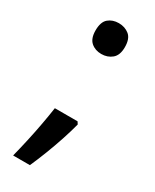

<svg xmlns="http://www.w3.org/2000/svg" viewBox="-180 -602 633 783"><g transform="rotate(30 136.5 -210.5)"><path d="M66 -479Q66 -519 85.5 -535.5Q105 -552 134 -552Q163 -552 183.5 -535.5Q204 -519 204 -479Q204 -441 183.5 -424Q163 -407 134 -407Q105 -407 85.5 -424Q66 -441 66 -479ZM195 -110Q186 -75 172 -32.5Q158 10 141.5 52.5Q125 95 109 131H30Q40 92 50 47Q60 2 68 -42Q76 -86 81 -121H188Z"/></g></svg>

Font: Noto Sans Lao Looped Medium
Style: Regular
Weight: 500
Designer: Mark Frömberg, Ben Mitchell
Foundry: The Fontpad Ltd
Version: Version 1.002; ttfautohint (v1.8.4.7-5d5b)